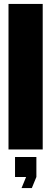

<svg xmlns="http://www.w3.org/2000/svg" viewBox="-20 -756 260 971"><path d="M196 -736V0H23V-736ZM56 139V38H164V139L141 195H89L112 139Z"/></svg>

Font: Non Bureau Extended
Style: Bold
Weight: 700
Width: 7
Designer: Jona Saucedo
Foundry: Non Foundry
Version: Version 1.000; ttfautohint (v1.8.4)